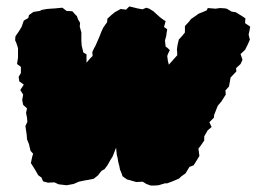

<svg xmlns="http://www.w3.org/2000/svg" viewBox="-20 -548 798 597"><path d="M341 -89 334 -71 330 -61 323 -50 318 -41 314 -34 305 -22 296 -17 291 -11 284 -2 271 8 256 11 244 13 225 17 209 24 187 28 162 25 149 19 129 20 114 16 109 4 99 -3 88 -22 76 -41 80 -60 83 -70 75 -79 70 -100 64 -115 63 -129 59 -156 65 -169 64 -182 61 -197 64 -211 52 -222 49 -237 52 -254 43 -268 54 -285 40 -295 38 -309 45 -321V-340L33 -349L36 -369V-398L32 -411L27 -423L28 -435L39 -451L47 -464L54 -484L68 -492L70 -501L84 -511L104 -514L109 -517L125 -520L137 -521L153 -522L162 -523L174 -524L187 -514L205 -513L212 -505L219 -498L223 -487L229 -477L228 -465L233 -447V-421L234 -406L237 -394L239 -385L249 -379V-353L260 -366L268 -374L267 -386L272 -397L277 -406L284 -422L290 -436L295 -449L301 -462L313 -479L314 -490L326 -501L337 -510L355 -520L372 -518L382 -528L391 -526L407 -522L423 -519L435 -524L444 -521L457 -513L469 -502L478 -494L486 -488L495 -482L490 -464L500 -457L498 -446L497 -437L493 -422L495 -403L501 -399L508 -392L503 -382L500 -374L502 -359L505 -347L515 -358L521 -365L531 -376V-386L530 -393L532 -408L536 -425L547 -437L555 -447V-467L568 -481L574 -489L586 -497L597 -505L599 -506L614 -512L623 -516L626 -523L650 -521L664 -523L679 -522L685 -521L700 -512L713 -510L721 -505L731 -499L743 -491L742 -476L748 -472L758 -465L756 -454L753 -440L757 -425L751 -411L742 -393L728 -380L734 -362L728 -349L714 -336L715 -326L697 -307L692 -279L681 -267L682 -254L668 -232L657 -219L646 -191L645 -182L631 -168L638 -153L626 -143L615 -124V-111L604 -95L597 -86L600 -63L589 -45L582 -34L569 -29L557 -9L543 1L537 7L528 11L516 16L500 22H493L473 28L459 29H449L435 24L424 17L404 18L393 15L383 12L375 10L361 0L358 -9L353 -21L351 -32L349 -39L347 -48L346 -55L343 -68L342 -78Z"/></svg>

Font: Winky Rough Black
Style: Italic
Weight: 900
Italic angle: -8.97852°
Designer: Simon Atzbach
Foundry: typofactur
Version: Version 1.206; ttfautohint (v1.8.4.7-5d5b)